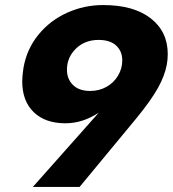

<svg xmlns="http://www.w3.org/2000/svg" viewBox="-20 -740 684 760"><path d="M295 0 520 -272Q578 -343 605 -391.5Q632 -440 640 -483Q644 -503 644 -526Q644 -615 576.5 -667.5Q509 -720 388 -720Q313 -720 245.5 -689.5Q178 -659 132 -602.5Q86 -546 73 -472Q68 -440 68 -418Q68 -340 113.5 -296Q159 -252 239 -252Q307 -252 371 -294L110 0ZM464 -501Q464 -469 447.5 -441Q431 -413 402 -396.5Q373 -380 337 -380Q293 -380 269 -403.5Q245 -427 245 -464Q245 -513 280.5 -547.5Q316 -582 370 -582Q416 -582 440 -559.5Q464 -537 464 -501Z"/></svg>

Font: Geom ExtraBold
Style: Bold Italic
Weight: 800
Italic angle: -10°
Version: Version 1.102